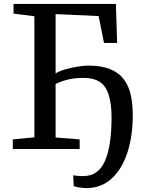

<svg xmlns="http://www.w3.org/2000/svg" viewBox="-20 -763 726 983"><path d="M421.9 200Q404.6 200 385.2 196.7Q365.8 193.5 357.5 189.7L354.8 134.7Q362.6 135.6 375.3 137.1Q387.9 138.6 406 138.6Q483 138.6 517 61.9Q551.1 -14.9 551.1 -161.1Q551.1 -264.4 519.8 -314.3Q488.5 -364.2 407.4 -364.2Q366.9 -364.2 332.9 -356.8Q298.8 -349.3 264.6 -333.4V-59L387.8 -49.5V0H45.6V-49.5L156 -59.8V-679.8L49.3 -693.4V-743H573.3L579.7 -543.2H512.5L484.9 -680.8L264.6 -690.7V-387.1Q283.4 -399 314.7 -408.1Q346.1 -417.1 378.4 -422.1Q410.6 -427.1 432.3 -427.1Q499.5 -427.1 543.5 -409.3Q587.5 -391.4 613.1 -358.1Q638.7 -324.8 649.2 -278.1Q659.7 -231.4 659.7 -173.3Q659.7 -65.9 632.1 18.5Q604.5 102.9 551.4 151.4Q498.4 200 421.9 200Z"/></svg>

Font: Merriweather 7pt Light
Style: Regular
Weight: 300
Designer: Eben Sorkin
Foundry: Eben Sorkin
Version: Version 2.200;gftools[0.9.31]